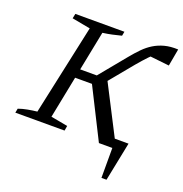

<svg xmlns="http://www.w3.org/2000/svg" viewBox="-154 -791 1051 1103"><g transform="rotate(20 371.5 -239.0)"><path d="M-7 0 -2 -26Q23 -35 52.5 -40.5Q82 -46 110 -49L229 -601L117 -622L123 -651H423L418 -625Q391 -618 363.5 -612Q336 -606 306 -602L196 -49L299 -30L294 0ZM586 183V0H504L337 -332L414 -380L581 -55H665L617 183ZM210 -306 221 -361H395L384 -306ZM395 -312 335 -331 492 -522Q519 -555 545 -581.5Q571 -608 600.5 -626Q630 -644 665.5 -653.5Q701 -663 748 -661L729 -556L592 -571L650 -598Q627 -584 601.5 -557.5Q576 -531 545 -494Z"/></g></svg>

Font: Piazzolla 24pt
Style: Italic
Weight: 400
Italic angle: -11.3°
Designer: Juan Pablo del Peral
Foundry: Huerta Tipografica
Version: Version 2.005